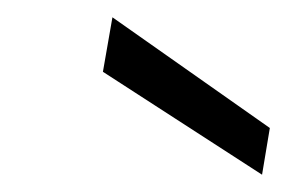

<svg xmlns="http://www.w3.org/2000/svg" viewBox="-20 -790 332 222"><path d="M99 -707 110 -770 292 -642 283 -588Z"/></svg>

Font: Poppins Light
Style: Italic
Weight: 300
Italic angle: -10°
Designer: Ninad Kale (Devanagari), Jonny Pinhorn (Latin)
Foundry: Indian Type Foundry
Version: Version 3.200;PS 1.000;hotconv 16.6.54;makeotf.lib2.5.65590